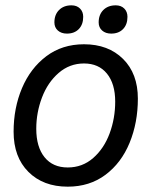

<svg xmlns="http://www.w3.org/2000/svg" viewBox="-20 -688 568 720"><path d="M31 -194Q31 -283 62.5 -357.5Q94 -432 153.5 -477Q213 -522 295 -522Q386 -522 441.5 -467Q497 -412 497 -318Q497 -228 466 -152.5Q435 -77 375.5 -32.5Q316 12 234 12Q142 12 86.5 -43.5Q31 -99 31 -194ZM412 -307Q412 -374 381 -412Q350 -450 295 -450Q241 -450 200 -414.5Q159 -379 137.5 -322.5Q116 -266 116 -205Q116 -137 147 -98.5Q178 -60 234 -60Q289 -60 329.5 -95.5Q370 -131 391 -187.5Q412 -244 412 -307ZM184 -604Q184 -633 201.5 -650.5Q219 -668 248 -668Q268 -668 280 -656Q292 -644 292 -625Q292 -596 275.5 -579Q259 -562 231 -562Q210 -562 197 -573.5Q184 -585 184 -604ZM350 -604Q350 -633 367.5 -650.5Q385 -668 414 -668Q434 -668 446 -656Q458 -644 458 -625Q458 -596 441.5 -579Q425 -562 397 -562Q376 -562 363 -573.5Q350 -585 350 -604Z"/></svg>

Font: Thasadith
Style: Bold Italic
Weight: 700
Italic angle: -9°
Designer: Cadson Demak Co.,Ltd.
Foundry: Cadson Demak Co.,Ltd.
Version: Version 1.000; ttfautohint (v1.6)